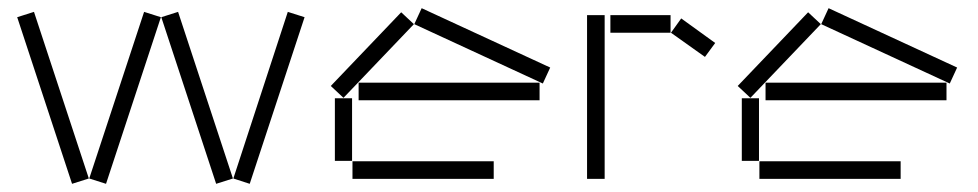

<svg xmlns="http://www.w3.org/2000/svg" viewBox="-20 -437 2388 469"><path d="M22 -395 156 12 197 -1 63 -408ZM198 -1 239 12 373 -395 332 -408ZM374 -395 508 12 549 -1 415 -408ZM550 -1 590 12 724 -395 683 -408Z M992 -378 1306 -233 1324 -272 1010 -417ZM788 -227 819 -198 991 -378 960 -407ZM856 -192H1298V-235H856ZM798 -44H840V-197H798ZM841 0H1186V-43H841Z M1414 0H1457V-400H1414ZM1471 -357H1618V-400H1471ZM1619 -357 1702 -298 1727 -332 1644 -392Z M1986 -378 2300 -233 2318 -272 2004 -417ZM1782 -227 1813 -198 1985 -378 1954 -407ZM1850 -192H2292V-235H1850ZM1792 -44H1834V-197H1792ZM1835 0H2180V-43H1835Z"/></svg>

Font: Anthony
Style: Regular
Weight: 400
Designer: Sun Young Oh
Foundry: Velvetyne Type Foundry
Version: Version 1.000;hotconv 1.0.109;makeotfexe 2.5.65596